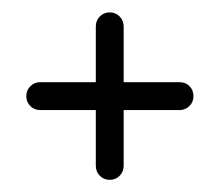

<svg xmlns="http://www.w3.org/2000/svg" viewBox="-20 -384 358 313"><path d="M45.4 -250H136.2V-340.8Q136.2 -350.6 142.8 -357.2Q149.4 -363.8 158.9 -363.8Q168.5 -363.8 175 -357.2Q181.6 -350.6 181.6 -340.8V-250H272.9Q282.7 -250 289.1 -243.4Q295.4 -236.8 295.4 -227.3Q295.4 -217.8 288.8 -211.2Q282.2 -204.6 272.9 -204.6H181.6V-113.8Q181.6 -104 175 -97.4Q168.5 -90.8 158.9 -90.8Q149.4 -90.8 142.8 -97.4Q136.2 -104 136.2 -113.8V-204.6H45.4Q35.6 -204.6 29.3 -211.2Q22.9 -217.8 22.9 -227.3Q22.9 -236.8 29.5 -243.4Q36.1 -250 45.4 -250Z"/></svg>

Font: OpenGost Type A TT
Style: Regular
Weight: 400
Version: Version 0.3